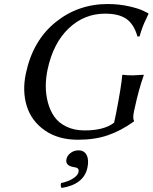

<svg xmlns="http://www.w3.org/2000/svg" viewBox="-20 -678 751 945"><path d="M366.2 62Q394.5 62 406.5 85.4Q418.5 108.9 410.2 147.9Q392.1 230 283.2 247.1Q276.9 239.3 280.3 223.1Q316.9 215.3 340.1 200Q363.3 184.6 366.2 169.9Q369.1 156.2 362.5 150.9Q356 145.5 340.8 144Q300.3 136.7 307.1 105Q311 86.9 327.9 74.5Q344.7 62 366.2 62ZM550.8 -117.2Q577.6 -254.9 581.5 -307.1L584 -310.1Q600.6 -307.1 634.3 -307.1L687 -310.1L687.5 -307.1Q663.1 -240.2 641.1 -137.2L639.6 -130.9Q632.3 -95.2 639.6 -83L639.2 -80.1Q575.7 -34.7 511.5 -12.5Q447.3 9.8 363.8 9.8Q266.6 9.8 200.7 -36.1Q134.8 -82 111.8 -155.8Q88.9 -229.5 107.4 -316.9Q141.6 -478 252.7 -568.1Q363.8 -658.2 510.7 -658.2Q564.9 -658.2 614.7 -647Q664.6 -635.7 687 -624L709.5 -612.8L710.9 -609.9Q707 -600.6 699.5 -585Q691.9 -569.3 689.5 -563.7Q687 -558.1 682.6 -546.6Q678.2 -535.2 674.8 -524.7Q671.4 -514.2 667 -499L656.7 -498Q639.2 -559.1 602.1 -585Q564.9 -610.8 497.1 -610.8Q394.5 -610.8 318.4 -538.6Q242.2 -466.3 214.4 -336.9Q205.6 -295.9 205.3 -254.9Q205.1 -213.9 215.6 -174.1Q226.1 -134.3 247.3 -103.8Q268.6 -73.2 306.9 -54.7Q345.2 -36.1 396.5 -36.1Q493.2 -36.1 541.5 -74.2Z"/></svg>

Font: Linux Biolinum
Style: Italic
Weight: 400
Italic angle: -12°
Designer: Philipp H. Poll
Foundry: Philipp H. Poll
Version: Version 1.1.3 ; ttfautohint (v0.9)